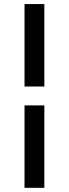

<svg xmlns="http://www.w3.org/2000/svg" viewBox="-20 -778 330 920"><path d="M97.5 -363.5V-758.5H192.5V-363.5ZM97.5 122V-273H192.5V122Z"/></svg>

Font: Karla Medium
Style: Regular
Weight: 500
Designer: Jonathan Pinhorn
Version: Version 2.001